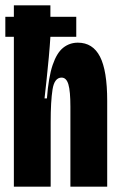

<svg xmlns="http://www.w3.org/2000/svg" viewBox="-47 -700 442 720"><path d="M5 0V-296V-562H-27V-637H5V-680H142V-637H239V-562H142Q140 -529 136 -485Q132 -441 127.5 -399.5Q123 -358 120 -331H129Q135 -411 150.5 -456.5Q166 -502 190 -521Q214 -540 245 -540Q301 -540 328 -487.5Q355 -435 355 -322V0H217V-300Q217 -358 209.5 -383.5Q202 -409 184 -409Q157 -409 150 -364.5Q143 -320 143 -241V0Z"/></svg>

Font: Bricolage Grotesque 96pt Condensed Bricolage Grotesque 48pt Condensed Regular
Style: Bold
Weight: 700
Width: 3
Designer: Mathieu Triay
Foundry: Atelier Triay
Version: Version 1.001; ttfautohint (v1.8.4.7-5d5b);gftools[0.9.33.de